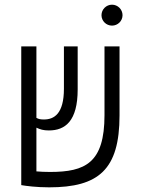

<svg xmlns="http://www.w3.org/2000/svg" viewBox="-20 -782 626 811"><path d="M187.5 9.3C396.5 9.3 484.9 -65.4 484.9 -294.9V-585.9H421.4V-295.9C421.4 -93.8 340.3 -55.7 191.4 -55.7C169.4 -55.7 149.9 -56.6 133.8 -58.1V-242.7C149.4 -235.4 163.1 -231 186.5 -231C255.4 -231 308.1 -270.5 308.1 -404.3V-585.9H250V-407.2C250 -301.3 208.5 -277.3 165.5 -277.3C151.9 -277.3 143.1 -278.8 133.8 -284.2V-585.9H69.8V0H70.3C89.8 3.4 134.3 9.3 187.5 9.3ZM453.1 -673.8C477.5 -673.8 497.6 -693.4 497.6 -717.8C497.6 -742.2 477.5 -762.2 453.1 -762.2C428.7 -762.2 408.7 -742.2 408.7 -717.8C408.7 -693.4 428.7 -673.8 453.1 -673.8Z"/></svg>

Font: Cascadia Code Light
Style: Regular
Weight: 300
Monospace: yes
Designer: Aaron Bell
Foundry: Saja Typeworks
Version: Version 2404.023